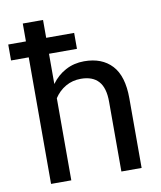

<svg xmlns="http://www.w3.org/2000/svg" viewBox="-85 -830 753 898"><g transform="rotate(-10 291.5 -381.0)"><path d="M313.5 -601.1H180.7V-457.5Q208 -495.6 247.8 -516.8Q287.6 -538.1 335.9 -538.1Q420.4 -538.1 467.5 -487.3Q514.6 -436.5 514.6 -331.1V0H418.5V-332Q418.5 -397.5 390.4 -428.7Q362.3 -460 306.6 -460Q266.6 -460 234.1 -441.2Q201.7 -422.4 180.7 -390.1V0H84.5V-601.1H0.5V-676.8H84.5V-761.7H180.7V-676.8H313.5Z"/></g></svg>

Font: GeogebraSans
Style: Regular
Weight: 400
Designer: Google
Version: Version 1.100140; 2013